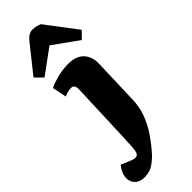

<svg xmlns="http://www.w3.org/2000/svg" viewBox="-396 -837 1089 1089"><g transform="rotate(-45 148.5 -292.5)"><path d="M281 -130Q279 -70 259 -18.5Q239 33 208.5 77.5Q178 122 144 160Q125 183 93 206Q61 229 19 229Q-18 229 -39 209.5Q-60 190 -60 159Q-60 139 -50.5 118Q-41 97 -28 82L29 106Q57 118 70 111.5Q83 105 86 83Q89 60 90.5 32.5Q92 5 93 -23L107 -384Q109 -425 82 -425Q71 -425 58.5 -422.5Q46 -420 25 -412L8 -497Q27 -508 72 -520.5Q117 -533 166 -533Q230 -533 261.5 -498Q293 -463 290 -405ZM357 -615 316 -574 165 -682 16 -573 -28 -617 100 -778Q128 -814 160 -814Q174 -814 188.5 -810.5Q203 -807 216 -801Z"/></g></svg>

Font: Literata 12pt ExtraBold
Style: Italic
Weight: 800
Italic angle: -2°
Designer: Latin by Veronika Burian and Jose Scaglione. Greek by Irene Vlachou. Cyrillic by Vera Evstafieva
Foundry: TypeTogether
Version: Version 3.002